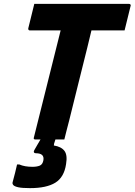

<svg xmlns="http://www.w3.org/2000/svg" viewBox="-20 -720 695 991"><path d="M312 0H266Q262 11 259 22L258 31Q296 37 312.5 58.5Q329 80 321 127Q311 195 265.5 223Q220 251 135 251Q94 251 74 246.5Q54 242 48.5 235Q43 228 45 221Q52 195 58 171.5Q64 148 68 129H80Q107 141 148 141Q170 141 185 135Q200 129 204 107Q210 71 165 71Q158 71 155.5 66.5Q153 62 157 55Q164 42 172.5 28Q181 14 189 0H163Q151 0 155 -11Q189 -149 224 -287Q259 -425 293 -563H134Q129 -563 127 -566.5Q125 -570 126 -574Q134 -607 141.5 -637Q149 -667 157 -700H646Q651 -700 653.5 -696.5Q656 -693 654 -689Q646 -656 638.5 -626Q631 -596 623 -563H452Q447 -541 441.5 -519.5Q436 -498 431 -476Q407 -382 384 -287.5Q361 -193 337 -98Q330 -71 323.5 -46Q317 -21 312 0Z"/></svg>

Font: Recursive Mn Lnr St XBd
Style: Italic
Weight: 800
Italic angle: -15°
Monospace: yes
Version: Version 1.079;hotconv 1.0.112;makeotfexe 2.5.65598; ttfautoh